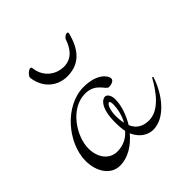

<svg xmlns="http://www.w3.org/2000/svg" viewBox="-109 -426 499 499"><g transform="rotate(-45 140.5 -176.5)"><path d="M181 -169C189 -169 201 -172 201 -181C201 -190 185 -216 134 -216C65 -216 2 -142 2 -76C2 -37 23 -4 57 -4C87 -4 114 -22 134 -46C146 -18 168 -9 184 -9C227 -9 265 -56 281 -106L278 -108C257 -70 229 -34 193 -34C172 -34 155 -43 147 -63C161 -86 170 -112 170 -135C170 -153 161 -159 156 -159C147 -159 127 -148 127 -92C127 -79 128 -68 130 -59C118 -45 101 -35 78 -35C49 -35 30 -60 30 -94C30 -138 70 -201 125 -201C164 -201 170 -169 181 -169ZM140 -104C140 -125 147 -141 153 -141C156 -141 157 -136 157 -129C157 -115 153 -94 143 -76C141 -84 140 -93 140 -104ZM53 -330C59 -287 90 -265 124 -265C170 -265 194 -294 206 -341C208 -350 193 -345 189 -336C181 -312 166 -289 135 -289C111 -289 80 -305 75 -343C75 -358 51 -339 53 -330Z"/></g></svg>

Font: Stalemate
Style: Regular
Weight: 400
Designer: Astigmatic (AOETI)
Foundry: Astigmatic (AOETI)
Version: Version 001.000